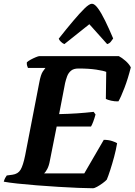

<svg xmlns="http://www.w3.org/2000/svg" viewBox="-35 -1003 717 1023"><path d="M460 0Q431 0 382 -2Q333 -4 275.5 -7.5Q218 -11 161 -15.5Q104 -20 57.5 -25Q11 -30 -15 -35Q-12 -46 -7.5 -54.5Q-3 -63 1 -68L31 -72Q61 -76 74.5 -98.5Q88 -121 99 -175L174 -562Q182 -606 193.5 -622.5Q205 -639 207 -641H114Q112 -645 109.5 -653Q107 -661 108 -671Q115 -678 129 -685.5Q143 -693 156.5 -698.5Q170 -704 175 -704H598Q614 -696 633.5 -679Q653 -662 662 -644Q647 -584 628 -534.5Q609 -485 596 -463Q577 -462 557.5 -466.5Q538 -471 529 -476L531 -620Q517 -626 478 -632Q439 -638 383 -638Q357 -638 343 -626Q329 -614 322.5 -596Q316 -578 312 -561L280 -395Q330 -396 375 -399Q420 -402 464 -407L474 -393Q468 -371 461.5 -354Q455 -337 450 -329H267L231 -148Q226 -120 217 -103Q208 -86 200 -79H414L518 -258Q543 -258 562.5 -251.5Q582 -245 589 -240Q583 -204 573 -167Q563 -130 552.5 -97.5Q542 -65 534 -46Q527 -38 512 -27Q497 -16 482.5 -8Q468 0 460 0ZM308 -768Q298 -772 289 -781Q280 -790 278 -797Q319 -849 354.5 -891Q390 -933 415.5 -958Q441 -983 455 -983Q469 -983 487 -958.5Q505 -934 525.5 -892Q546 -850 568 -798Q563 -791 556 -781.5Q549 -772 536 -768L441 -874Z"/></svg>

Font: Texturina 72pt 72pt ExtraBold
Style: Italic
Weight: 800
Italic angle: -11°
Designer: Guillermo Torres Carreño
Foundry: Omnibus-Type
Version: Version 1.002; ttfautohint (v1.8.3)